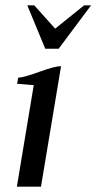

<svg xmlns="http://www.w3.org/2000/svg" viewBox="-20 -697 360 717"><path d="M149 -515 82 -677H108L186 -590L294 -677H320L199 -515ZM106 -379Q97 -380 83 -381Q69 -382 60 -383Q51 -384 44 -384L48 -407Q67 -407 126 -428.5Q185 -450 208 -450L133 0H43Z"/></svg>

Font: Judson
Style: Italic
Weight: 400
Italic angle: -9.5°
Version: Version 20110429